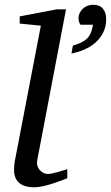

<svg xmlns="http://www.w3.org/2000/svg" viewBox="-20 -776 467 808"><path d="M426.8 -695.8Q426.8 -664.1 414.6 -639.6Q402.3 -615.2 382.1 -597.2Q361.8 -579.1 335.4 -567.6Q309.1 -556.2 280.8 -550.8L286.6 -584Q307.1 -590.3 321.3 -596.9Q335.4 -603.5 345.5 -613Q355.5 -622.6 361.6 -636.5Q367.7 -650.4 371.6 -671.9H318.8Q314.5 -677.2 312.5 -684.8Q310.5 -692.4 310.5 -699.2Q310.5 -711.4 315.7 -721.9Q320.8 -732.4 329.1 -740Q337.4 -747.6 348.6 -751.7Q359.9 -755.9 371.6 -755.9Q399.4 -755.9 413.1 -739.5Q426.8 -723.1 426.8 -695.8ZM263.2 -25.9Q257.3 -23.4 241.2 -17.3Q225.1 -11.2 205.1 -4.6Q185.1 2 163.3 7.1Q141.6 12.2 124 12.2Q101.1 12.2 85 6.8Q68.8 1.5 58.6 -8.3Q48.3 -18.1 43.7 -31.5Q39.1 -44.9 39.1 -61Q39.1 -76.2 42 -96.2L151.9 -668L63 -676.8V-707L219.2 -736.8H257.8L136.2 -99.1Q134.3 -88.9 137.2 -78.9Q140.1 -68.8 146.5 -61.3Q152.8 -53.7 162.1 -48.8Q171.4 -43.9 182.1 -43.9Q189.5 -43.9 201.4 -46.6Q213.4 -49.3 225.6 -52.7Q237.8 -56.2 248.3 -59.6Q258.8 -63 263.2 -64Z"/></svg>

Font: Charis SIL
Style: Italic
Weight: 400
Italic angle: -11°
Foundry: SIL International
Version: Version 4.112